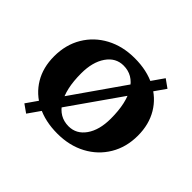

<svg xmlns="http://www.w3.org/2000/svg" viewBox="-146 -707 923 923"><g transform="rotate(45 315.5 -245.5)"><path d="M312 14Q229 14 167.5 -17.5Q106 -49 72 -105.5Q38 -162 38 -238Q38 -317 74 -377.5Q110 -438 173.5 -472Q237 -506 319 -506Q402 -506 463.5 -474.5Q525 -443 559 -386Q593 -329 593 -253Q593 -175 557 -114.5Q521 -54 457.5 -20Q394 14 312 14ZM325 -49Q378 -49 410.5 -95.5Q443 -142 443 -219Q443 -326 406.5 -384.5Q370 -443 306 -443Q253 -443 220.5 -396Q188 -349 188 -272Q188 -166 224.5 -107.5Q261 -49 325 -49ZM138 52 97 23 492 -543 534 -513Z"/></g></svg>

Font: Platypi SemiBold
Style: Regular
Weight: 600
Designer: David Sargent
Foundry: Bolt Cutter Type
Version: Version 1.200; ttfautohint (v1.8.4.7-5d5b)